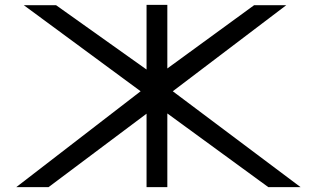

<svg xmlns="http://www.w3.org/2000/svg" viewBox="-20 -770 1304 790"><path d="M1025.4 -748.5H1157.7L690.9 -394.5L1216.8 0H1084L668.5 -303.2V0H583V-302.2L179.7 0H46.9L558.6 -394.5L78.1 -748.5H210.9L583 -483.9V-750H668.5V-488.3Z"/></svg>

Font: Michroma+
Style: Regular
Weight: 400
Designer: beogot
Foundry: beogot
Version: Version